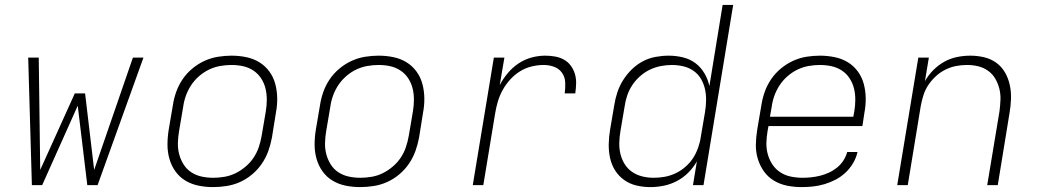

<svg xmlns="http://www.w3.org/2000/svg" viewBox="-20 -755 4240 783"><path d="M110 0 95 -520H138L144 -62L285 -374H327L364 -62L522 -520H565L378 0H336L297 -324L152 0Z M849 8Q818 8 789 2Q760 -4 736 -18.5Q712 -33 695.5 -56Q679 -79 671 -107Q663 -135 663 -165Q663 -195 668 -226L685 -326Q689 -353 698.5 -380Q708 -407 724.5 -431.5Q741 -456 764.5 -475.5Q788 -495 814.5 -507Q841 -519 869 -523.5Q897 -528 924 -528Q955 -528 984 -522Q1013 -516 1037 -501.5Q1061 -487 1078 -464Q1095 -441 1102.5 -413Q1110 -385 1110.5 -355Q1111 -325 1105 -294L1089 -194Q1084 -167 1074.5 -140Q1065 -113 1048.5 -88.5Q1032 -64 1009 -44.5Q986 -25 959.5 -13Q933 -1 904.5 3.5Q876 8 849 8ZM850 -30Q872 -30 895.5 -34Q919 -38 940.5 -48.5Q962 -59 981.5 -75.5Q1001 -92 1014.5 -112.5Q1028 -133 1035.5 -155.5Q1043 -178 1047 -201L1064 -301Q1068 -325 1068 -349Q1068 -373 1062.5 -395Q1057 -417 1044.5 -436Q1032 -455 1013 -467.5Q994 -480 971.5 -485Q949 -490 924 -490Q902 -490 878.5 -486Q855 -482 833 -471.5Q811 -461 792 -444.5Q773 -428 759.5 -407.5Q746 -387 738 -364.5Q730 -342 727 -319L710 -219Q706 -195 705.5 -171Q705 -147 711 -125Q717 -103 729 -84Q741 -65 760 -52.5Q779 -40 802 -35Q825 -30 850 -30Z M1449 8Q1418 8 1389 2Q1360 -4 1336 -18.5Q1312 -33 1295.5 -56Q1279 -79 1271 -107Q1263 -135 1263 -165Q1263 -195 1268 -226L1285 -326Q1289 -353 1298.5 -380Q1308 -407 1324.5 -431.5Q1341 -456 1364.5 -475.5Q1388 -495 1414.5 -507Q1441 -519 1469 -523.5Q1497 -528 1524 -528Q1555 -528 1584 -522Q1613 -516 1637 -501.5Q1661 -487 1678 -464Q1695 -441 1702.5 -413Q1710 -385 1710.5 -355Q1711 -325 1705 -294L1689 -194Q1684 -167 1674.5 -140Q1665 -113 1648.5 -88.5Q1632 -64 1609 -44.5Q1586 -25 1559.5 -13Q1533 -1 1504.5 3.5Q1476 8 1449 8ZM1450 -30Q1472 -30 1495.5 -34Q1519 -38 1540.5 -48.5Q1562 -59 1581.5 -75.5Q1601 -92 1614.5 -112.5Q1628 -133 1635.5 -155.5Q1643 -178 1647 -201L1664 -301Q1668 -325 1668 -349Q1668 -373 1662.5 -395Q1657 -417 1644.5 -436Q1632 -455 1613 -467.5Q1594 -480 1571.5 -485Q1549 -490 1524 -490Q1502 -490 1478.5 -486Q1455 -482 1433 -471.5Q1411 -461 1392 -444.5Q1373 -428 1359.5 -407.5Q1346 -387 1338 -364.5Q1330 -342 1327 -319L1310 -219Q1306 -195 1305.5 -171Q1305 -147 1311 -125Q1317 -103 1329 -84Q1341 -65 1360 -52.5Q1379 -40 1402 -35Q1425 -30 1450 -30Z M1908 0 1994 -520H2037L2018 -408Q2031 -433 2050.5 -456.5Q2070 -480 2095 -496.5Q2120 -513 2148 -520.5Q2176 -528 2203 -528Q2224 -528 2243.5 -524.5Q2263 -521 2279.5 -512Q2296 -503 2307.5 -487.5Q2319 -472 2324.5 -453.5Q2330 -435 2329.5 -415Q2329 -395 2326 -374H2283Q2286 -397 2285 -419Q2284 -441 2272 -458Q2260 -475 2240 -482.5Q2220 -490 2197 -490Q2173 -490 2148 -484Q2123 -478 2100.5 -464Q2078 -450 2060 -430Q2042 -410 2029.5 -387Q2017 -364 2010 -340Q2003 -316 1999 -291L1951 0Z M2632 8Q2603 8 2575.5 1.5Q2548 -5 2525.5 -21Q2503 -37 2488.5 -60Q2474 -83 2468 -110.5Q2462 -138 2462.5 -167Q2463 -196 2468 -226L2485 -326Q2489 -352 2497.5 -378Q2506 -404 2521 -428Q2536 -452 2556.5 -472Q2577 -492 2601.5 -505Q2626 -518 2653.5 -523Q2681 -528 2707 -528Q2737 -528 2765.5 -521Q2794 -514 2816 -497.5Q2838 -481 2852.5 -456.5Q2867 -432 2873 -404L2927 -735H2970L2849 0H2806L2822 -97Q2808 -72 2787 -51Q2766 -30 2740 -16.5Q2714 -3 2686.5 2.5Q2659 8 2632 8ZM2646 -30Q2668 -30 2690.5 -34Q2713 -38 2734.5 -48Q2756 -58 2775 -74.5Q2794 -91 2806.5 -110.5Q2819 -130 2827 -152.5Q2835 -175 2838 -197L2855 -297Q2859 -321 2859.5 -345Q2860 -369 2855 -391.5Q2850 -414 2838.5 -433.5Q2827 -453 2808.5 -466Q2790 -479 2767 -484.5Q2744 -490 2720 -490Q2698 -490 2674.5 -485.5Q2651 -481 2629.5 -470.5Q2608 -460 2589.5 -443.5Q2571 -427 2558 -407Q2545 -387 2537.5 -364.5Q2530 -342 2527 -319L2510 -219Q2506 -195 2505.5 -171.5Q2505 -148 2510.5 -126Q2516 -104 2528 -85Q2540 -66 2558.5 -53.5Q2577 -41 2599.5 -35.5Q2622 -30 2646 -30Z M3249 8Q3218 8 3189 2Q3160 -4 3136 -18.5Q3112 -33 3095.5 -56Q3079 -79 3070.5 -107Q3062 -135 3062.5 -165Q3063 -195 3068 -226L3085 -326Q3089 -353 3098.5 -380Q3108 -407 3124.5 -431.5Q3141 -456 3164.5 -475.5Q3188 -495 3214.5 -507Q3241 -519 3268.5 -523.5Q3296 -528 3324 -528Q3354 -528 3383.5 -522Q3413 -516 3437 -501.5Q3461 -487 3478 -464Q3495 -441 3502.5 -413Q3510 -385 3510.5 -355Q3511 -325 3505 -294L3497 -241H3114L3110 -219Q3106 -195 3105.5 -171Q3105 -147 3111.5 -124.5Q3118 -102 3130.5 -83.5Q3143 -65 3162 -52.5Q3181 -40 3204.5 -35Q3228 -30 3253 -30Q3271 -30 3289 -32Q3307 -34 3325 -38.5Q3343 -43 3360.5 -51Q3378 -59 3393.5 -71.5Q3409 -84 3419.5 -100.5Q3430 -117 3435 -135H3477Q3472 -112 3459.5 -90.5Q3447 -69 3428.5 -51.5Q3410 -34 3388 -22.5Q3366 -11 3342.5 -4Q3319 3 3295.5 5.5Q3272 8 3249 8ZM3120 -279H3460L3464 -301Q3468 -325 3468 -349Q3468 -373 3462.5 -395Q3457 -417 3444.5 -436Q3432 -455 3413 -467.5Q3394 -480 3371 -485Q3348 -490 3324 -490Q3301 -490 3278 -486Q3255 -482 3233 -471.5Q3211 -461 3192 -444.5Q3173 -428 3159.5 -407.5Q3146 -387 3138 -364.5Q3130 -342 3127 -319Z M3639 0 3725 -520H3768L3752 -424Q3766 -449 3786.5 -469.5Q3807 -490 3831.5 -503.5Q3856 -517 3883 -522.5Q3910 -528 3937 -528Q3966 -528 3993.5 -521.5Q4021 -515 4043 -499Q4065 -483 4078.5 -459.5Q4092 -436 4098 -408.5Q4104 -381 4103 -352Q4102 -323 4097 -294L4049 0H4006L4056 -301Q4059 -324 4060 -347.5Q4061 -371 4055.5 -393Q4050 -415 4039 -434Q4028 -453 4010 -466Q3992 -479 3970 -484.5Q3948 -490 3924 -490Q3902 -490 3880 -486Q3858 -482 3836.5 -471.5Q3815 -461 3797 -444.5Q3779 -428 3766 -408.5Q3753 -389 3746 -367Q3739 -345 3735 -323L3682 0Z"/></svg>

Font: Iosevka XLt Ex Obl
Style: Regular
Weight: 200
Width: 7
Italic angle: -9°
Monospace: yes
Designer: Belleve Invis
Foundry: Belleve Invis
Version: Version 32.5.0; ttfautohint (v1.8.4)